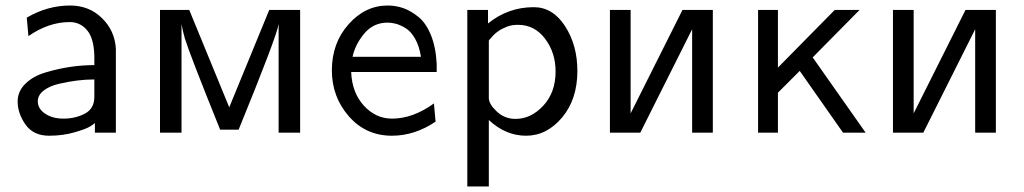

<svg xmlns="http://www.w3.org/2000/svg" viewBox="-20 -481 3713 696"><path d="M44 -113Q44 -150 72 -177.5Q100 -205 145.5 -218.5Q191 -232 234.5 -238.5Q278 -245 322 -245V-279Q320 -343 296 -371Q271 -401 233 -401Q156 -401 83 -350L77 -417Q152 -461 234 -461Q303 -461 349.5 -415.5Q396 -370 400 -305V0H324V-35Q320 -31 305.5 -22Q291 -13 249 -1Q207 11 158 11Q101 11 72.5 -29.5Q44 -70 44 -113ZM117 -114Q117 -87 143.5 -69Q170 -51 210 -51Q253 -51 287.5 -69Q322 -87 322 -130V-193Q291 -193 259 -189Q227 -185 193 -177Q159 -169 138 -152.5Q117 -136 117 -114Z M560 0V-445H666L811 -92L956 -445H1068V0H990V-394Q984 -351 845 -11H778Q667 -286 650 -342Q642 -370 638 -394V0Z M1183 -226Q1183 -325 1243.5 -393Q1304 -461 1385 -461Q1415 -461 1442 -451.5Q1469 -442 1496.5 -420Q1524 -398 1542 -354Q1560 -310 1563 -249V-220H1253Q1256 -145 1299 -98Q1342 -51 1401 -51Q1477 -51 1553 -106L1559 -40Q1483 11 1401 11Q1306 11 1244.5 -59.5Q1183 -130 1183 -226ZM1258 -275H1506Q1500 -314 1484.5 -341Q1469 -368 1449.5 -379.5Q1430 -391 1414.5 -395Q1399 -399 1385 -399Q1334 -399 1301 -360Q1268 -321 1258 -275Z M1674 195V-445H1749V-396Q1822 -455 1915 -455Q1984 -455 2028.5 -386Q2073 -317 2073 -224Q2073 -121 2017.5 -55Q1962 11 1887 11Q1813 11 1752 -46V195ZM1752 -126Q1752 -104 1780.5 -77Q1809 -50 1849 -50Q1905 -50 1949.5 -98Q1994 -146 1994 -222Q1994 -290 1956 -340.5Q1918 -391 1858 -391Q1847 -391 1837 -389.5Q1827 -388 1818.5 -384.5Q1810 -381 1802.5 -377.5Q1795 -374 1788.5 -369.5Q1782 -365 1777 -361Q1772 -357 1767.5 -352Q1763 -347 1760.5 -344Q1758 -341 1755 -338L1752 -334Z M2191 0V-445H2266V-70L2454 -445H2564V0H2489V-375L2301 0Z M2728 0V-445H2800V-236L3006 -445H3096L2926 -273L3118 0H3036L2879 -224L2800 -145V0Z M3217 0V-445H3292V-70L3480 -445H3590V0H3515V-375L3327 0Z"/></svg>

Font: CMU Sans Serif
Style: Medium
Weight: 500
Version: Version 0.7.0